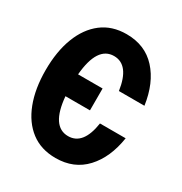

<svg xmlns="http://www.w3.org/2000/svg" viewBox="-173 -854 945 997"><g transform="rotate(30 300.0 -355.0)"><path d="M300 16Q213 16 152.5 -30Q92 -76 60 -159.5Q28 -243 28 -354Q28 -466 60 -549.5Q92 -633 152.5 -679.5Q213 -726 300 -726Q411 -726 479 -651.5Q547 -577 565 -450H412Q391 -595 300 -595Q200 -595 185 -419H332V-288H185Q200 -115 300 -115Q390 -115 411 -255H565Q546 -131 478 -57.5Q410 16 300 16Z"/></g></svg>

Font: Geist Mono Black
Style: Regular
Weight: 900
Monospace: yes
Designer: Basement.studio, Andrés Briganti, Mateo Zaragoza
Foundry: Basement.studio, Vercel, Andrés Briganti, Guido Ferreyra, Mateo Zaragoza
Version: Version 1.500; ttfautohint (v1.8.4.7-5d5b)